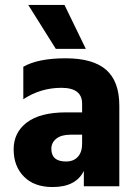

<svg xmlns="http://www.w3.org/2000/svg" viewBox="-20 -751 556 774"><path d="M326 -554H205L94 -731H240ZM192 3Q118 3 76.5 -39Q35 -81 35 -149Q35 -217 88.5 -257.5Q142 -298 247 -298H311V-333Q311 -397 227.5 -397Q144 -397 74 -351V-482Q134 -516 244.5 -516Q355 -516 408 -469.5Q461 -423 461 -325V0H318V-62Q286 3 192 3ZM246 -100Q277 -100 294 -119Q311 -138 311 -171V-208H264Q227 -208 207 -192Q187 -176 187 -151Q187 -100 246 -100Z"/></svg>

Font: Hind Madurai
Style: Bold
Weight: 700
Designer: Jyotish Sonowal
Foundry: Indian Type Foundry
Version: Version 0.702;PS 1.0;hotconv 1.0.81;makeotf.lib2.5.63406